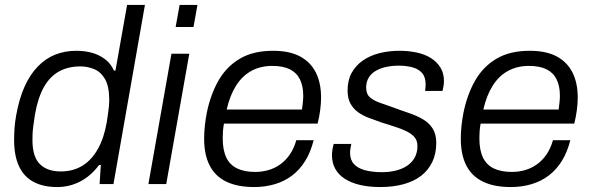

<svg xmlns="http://www.w3.org/2000/svg" viewBox="-20 -743 2385 775"><path d="M211 12Q155 12 116 -8.5Q77 -29 57 -71.5Q37 -114 37 -177Q37 -199 38.5 -223.5Q40 -248 45 -276Q57 -344 79 -393Q101 -442 132.5 -474.5Q164 -507 203 -522.5Q242 -538 288 -538Q322 -538 351 -530Q380 -522 403.5 -504.5Q427 -487 440 -458H446L493 -723H565L438 0H382L387 -77H380Q346 -32 303 -10Q260 12 211 12ZM225 -51Q275 -51 312.5 -74Q350 -97 375 -141.5Q400 -186 411 -250Q414 -272 416.5 -288Q419 -304 420 -316.5Q421 -329 421 -339Q421 -394 404 -423.5Q387 -453 360 -464Q333 -475 305 -475Q256 -475 219 -455Q182 -435 157.5 -392Q133 -349 121 -280Q117 -253 114.5 -234.5Q112 -216 111.5 -203Q111 -190 111 -178Q111 -110 141 -80.5Q171 -51 225 -51Z M689 -634 705 -723H777L761 -634ZM579 0 672 -526H744L651 0Z M1006 12Q938 12 893 -10Q848 -32 826 -75.5Q804 -119 804 -183Q804 -210 807 -237Q810 -264 815 -289Q830 -362 862 -418Q894 -474 948 -506Q1002 -538 1082 -538Q1149 -538 1191.5 -515Q1234 -492 1255 -450Q1276 -408 1276 -349Q1276 -326 1272.5 -299Q1269 -272 1262 -244H884Q881 -228 880 -213.5Q879 -199 879 -185Q879 -137 893.5 -107Q908 -77 937.5 -63Q967 -49 1010 -49Q1037 -49 1062 -56Q1087 -63 1109 -78Q1131 -93 1148.5 -117.5Q1166 -142 1176 -177H1246Q1234 -129 1212 -93.5Q1190 -58 1159 -34.5Q1128 -11 1089 0.5Q1050 12 1006 12ZM895 -301H1199Q1201 -317 1202.5 -330.5Q1204 -344 1204 -357Q1204 -396 1190.5 -423Q1177 -450 1149.5 -463.5Q1122 -477 1079 -477Q1032 -477 995 -457Q958 -437 933 -397.5Q908 -358 895 -301Z M1515 12Q1469 12 1433 3.5Q1397 -5 1371.5 -21.5Q1346 -38 1333 -62Q1320 -86 1320 -116Q1320 -128 1322 -140Q1324 -152 1327 -162H1398Q1396 -152 1394.5 -143Q1393 -134 1393 -127Q1393 -98 1408.5 -81Q1424 -64 1453 -56Q1482 -48 1522 -48Q1552 -48 1578 -54.5Q1604 -61 1623.5 -74Q1643 -87 1654 -107Q1665 -127 1665 -154Q1665 -176 1652.5 -190Q1640 -204 1619 -214Q1598 -224 1572.5 -232Q1547 -240 1519 -249Q1494 -258 1469.5 -267Q1445 -276 1425.5 -290Q1406 -304 1394.5 -325Q1383 -346 1383 -378Q1383 -419 1399.5 -449Q1416 -479 1445 -499Q1474 -519 1512 -528.5Q1550 -538 1592 -538Q1629 -538 1662 -531Q1695 -524 1719.5 -508.5Q1744 -493 1758 -470Q1772 -447 1772 -416Q1772 -405 1770 -394Q1768 -383 1766 -376H1696Q1697 -384 1697.5 -390.5Q1698 -397 1698 -403Q1698 -432 1683.5 -448.5Q1669 -465 1644 -471.5Q1619 -478 1589 -478Q1563 -478 1539.5 -473Q1516 -468 1497.5 -457.5Q1479 -447 1468.5 -430Q1458 -413 1458 -389Q1458 -363 1474 -349.5Q1490 -336 1515.5 -327.5Q1541 -319 1571 -308Q1600 -297 1630 -287Q1660 -277 1685.5 -262.5Q1711 -248 1726 -225Q1741 -202 1741 -166Q1741 -123 1725 -89.5Q1709 -56 1680 -33.5Q1651 -11 1609 0.5Q1567 12 1515 12Z M2042 12Q1974 12 1929 -10Q1884 -32 1862 -75.5Q1840 -119 1840 -183Q1840 -210 1843 -237Q1846 -264 1851 -289Q1866 -362 1898 -418Q1930 -474 1984 -506Q2038 -538 2118 -538Q2185 -538 2227.5 -515Q2270 -492 2291 -450Q2312 -408 2312 -349Q2312 -326 2308.5 -299Q2305 -272 2298 -244H1920Q1917 -228 1916 -213.5Q1915 -199 1915 -185Q1915 -137 1929.5 -107Q1944 -77 1973.5 -63Q2003 -49 2046 -49Q2073 -49 2098 -56Q2123 -63 2145 -78Q2167 -93 2184.5 -117.5Q2202 -142 2212 -177H2282Q2270 -129 2248 -93.5Q2226 -58 2195 -34.5Q2164 -11 2125 0.5Q2086 12 2042 12ZM1931 -301H2235Q2237 -317 2238.5 -330.5Q2240 -344 2240 -357Q2240 -396 2226.5 -423Q2213 -450 2185.5 -463.5Q2158 -477 2115 -477Q2068 -477 2031 -457Q1994 -437 1969 -397.5Q1944 -358 1931 -301Z"/></svg>

Font: Archivo SemiBold Light
Style: Italic
Weight: 300
Italic angle: -10°
Version: Version 2.001